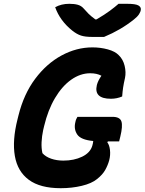

<svg xmlns="http://www.w3.org/2000/svg" viewBox="-20 -969 760 1009"><path d="M387 -355H571Q610 -355 618 -331Q626 -307 612 -250L606 -226H547L544 -221Q555 -207 558 -180.5Q561 -154 554 -127Q547 -101 533 -76Q519 -51 490 -28Q462 -5 410 7.5Q358 20 299 20Q191 20 131.5 -24Q72 -68 58 -149.5Q44 -231 72 -342L77 -362Q105 -475 165 -555Q225 -635 303.5 -677.5Q382 -720 466 -720Q508 -720 546.5 -709.5Q585 -699 604 -679Q627 -657 635 -623Q643 -589 637 -560Q630 -529 627 -509Q624 -489 622 -462Q594 -450 563 -450Q472 -450 489 -522Q492 -534 498 -546Q504 -558 513 -571Q489 -584 454 -584Q402 -584 354 -550Q306 -516 269 -453.5Q232 -391 212 -307L207 -286Q200 -254 198.5 -222Q197 -190 203 -164Q220 -145 249 -135Q278 -125 313 -125Q369 -125 411.5 -145.5Q454 -166 465 -203Q469 -216 470 -228Q405 -234 386 -262Q367 -290 376 -327Q378 -337 380.5 -342.5Q383 -348 387 -355ZM527 -775H463Q428 -775 406 -782Q384 -789 360 -808Q295 -860 270 -931Q302 -949 344 -949Q370 -949 388.5 -944Q407 -939 420 -924Q432 -910 445 -897Q458 -884 481 -867H487Q530 -892 557.5 -912.5Q585 -933 603 -949H648Q692 -949 707 -940.5Q722 -932 720 -918Q719 -907 710.5 -894Q702 -881 683 -866Q614 -811 527 -775Z"/></svg>

Font: Recursive Sn Csl St XBd
Style: Italic
Weight: 800
Italic angle: -15°
Version: Version 1.079;hotconv 1.0.112;makeotfexe 2.5.65598; ttfautoh